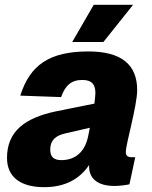

<svg xmlns="http://www.w3.org/2000/svg" viewBox="-20 -763 631 795"><path d="M279 -589H408L531 -743H368ZM349 -73C349 -25 383 7 454 7C476 7 505 3 516 0L540 -112H526C510 -112 501 -117 501 -134C501 -167 548 -325 548 -390C548 -496 482 -550 346 -550C185 -550 104 -494 64 -367L233 -361C250 -409 275 -432 321 -432C362 -432 375 -411 375 -378C375 -368 373 -353 371 -334L212 -302C84 -275 9 -220 9 -109C9 -30 65 12 163 12C251 12 311 -23 349 -80C349 -78 349 -75 349 -73ZM188 -144C188 -182 210 -202 252 -211L352 -234C349 -221 347 -209 345 -199C330 -126 284 -100 234 -100C202 -100 188 -114 188 -144Z"/></svg>

Font: Geist ExtraBold
Style: Italic
Weight: 800
Italic angle: -12°
Designer: Basement.studio, Andrés Briganti, Mateo Zaragoza
Foundry: Basement.studio, Vercel, Andrés Briganti, Guido Ferreyra, Mateo Zaragoza
Version: Version 1.500